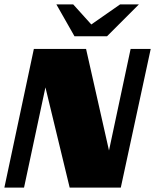

<svg xmlns="http://www.w3.org/2000/svg" viewBox="-20 -859 710 879"><path d="M533 0H299L188 -459L90 0H0L135 -635H374L479 -170L578 -635H670ZM616 -839 470 -693H321L238 -839H315L398 -747L530 -839Z"/></svg>

Font: Racing Sans One
Style: Regular
Weight: 400
Designer: Pablo Impallari, Rodrigo Fuenzalida
Foundry: Pablo Impallari, Rodrigo Fuenzalida
Version: Version 1.001; ttfautohint (v0.8) -G 200 -r 50